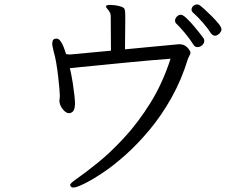

<svg xmlns="http://www.w3.org/2000/svg" viewBox="-20 -779 1040 860"><path d="M924 -631Q914 -648 890.5 -675.5Q867 -703 844 -723Q838 -729 838 -736Q838 -745 845.5 -752Q853 -759 863 -759Q871 -759 878 -753Q882 -750 896.5 -737Q911 -724 928.5 -706.5Q946 -689 959 -673Q972 -657 972 -647Q972 -638 961 -627Q957 -624 952.5 -621.5Q948 -619 943 -619Q933 -619 924 -631ZM476 -705Q476 -718 471 -725Q467 -733 461 -739Q455 -745 455 -750V-752Q457 -757 474 -757Q483 -757 495 -755.5Q507 -754 520 -750Q535 -746 538 -738Q541 -730 541 -714Q541 -707 541 -682Q541 -657 540.5 -628.5Q540 -600 540 -579Q540 -558 540 -558Q600 -564 654.5 -569Q709 -574 745 -577.5Q781 -581 783 -581Q805 -581 819 -566.5Q833 -552 833 -542Q833 -539 832 -536.5Q831 -534 829 -531Q825 -524 822 -516Q793 -421 748 -341Q703 -261 649.5 -197Q596 -133 541.5 -84.5Q487 -36 438.5 -4Q390 28 356 44.5Q322 61 309 61Q300 61 297 56Q294 51 294 50Q294 42 322 23Q361 -4 418 -50Q475 -96 536.5 -162.5Q598 -229 653 -317Q708 -405 744 -516Q706 -513 651.5 -508.5Q597 -504 538.5 -498Q480 -492 427.5 -487Q375 -482 340 -478.5Q305 -475 299 -474H293Q301 -439 306 -406.5Q311 -374 313.5 -350.5Q316 -327 316 -320Q316 -297 311 -286.5Q306 -276 295 -273Q294 -273 293 -272.5Q292 -272 290 -272Q276 -272 263 -287.5Q250 -303 247 -319Q247 -321 246.5 -323Q246 -325 246 -326Q246 -331 247 -337Q248 -343 248 -348V-351Q248 -359 246 -382.5Q244 -406 240.5 -436.5Q237 -467 232 -496.5Q227 -526 221 -546Q220 -552 217 -563.5Q214 -575 214 -585Q214 -591 217 -598.5Q220 -606 235 -606Q239 -606 244.5 -602Q250 -598 258 -583.5Q266 -569 276 -537Q280 -536 283.5 -535.5Q287 -535 291 -535H295L477 -552ZM895 -596Q895 -585 885.5 -576.5Q876 -568 865 -568Q853 -568 847 -578Q831 -604 807.5 -632Q784 -660 768 -675Q764 -679 764 -686Q764 -696 772 -704.5Q780 -713 790 -713Q799 -713 815.5 -697.5Q832 -682 849.5 -661Q867 -640 879.5 -624Q892 -608 892 -607Q895 -603 895 -596Z"/></svg>

Font: Moon Stars Kai T HW
Style: Regular
Weight: 400
Designer: GuiWonder
Version: Version 1.101